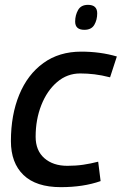

<svg xmlns="http://www.w3.org/2000/svg" viewBox="-20 -762 502 792"><path d="M231 10Q129 10 77 -40Q25 -90 25 -180Q25 -288 59.5 -371.5Q94 -455 159 -502Q224 -549 315 -549Q394 -549 462 -529L434 -443Q399 -452 369.5 -455.5Q340 -459 311 -459Q257 -459 215.5 -423.5Q174 -388 150.5 -328.5Q127 -269 127 -198Q127 -141 163 -109.5Q199 -78 258 -78Q293 -78 323.5 -82.5Q354 -87 385 -95L395 -15Q324 10 231 10ZM328 -639Q290 -639 290 -673Q290 -699 302 -720.5Q314 -742 343 -742Q381 -742 381 -707Q381 -680 369 -659.5Q357 -639 328 -639Z"/></svg>

Font: Georama Medium
Style: Italic
Weight: 500
Italic angle: -9°
Designer: Jean-Baptiste Levee
Foundry: Production Type
Version: Version 1.000